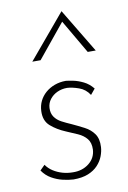

<svg xmlns="http://www.w3.org/2000/svg" viewBox="-79 -721 517 778"><g transform="rotate(-10 179.0 -332.0)"><path d="M160 8Q140 7 116.5 1.5Q93 -4 71 -16.5Q49 -29 34 -51L54 -71Q65 -55 82 -44Q99 -33 119.5 -27Q140 -21 162 -21Q201 -20 228.5 -41.5Q256 -63 258 -98Q259 -126 245.5 -142.5Q232 -159 209.5 -169Q187 -179 163 -189Q127 -204 102 -226Q77 -248 79 -288Q80 -310 89 -328.5Q98 -347 114 -361Q130 -375 151.5 -383Q173 -391 198 -391Q209 -390 228.5 -386Q248 -382 269.5 -371.5Q291 -361 308 -340L289 -317Q273 -342 246 -351.5Q219 -361 198 -362Q176 -362 157.5 -353.5Q139 -345 127 -329.5Q115 -314 114 -294Q113 -272 123.5 -257Q134 -242 152 -232.5Q170 -223 191 -214Q217 -202 241 -189.5Q265 -177 279.5 -156.5Q294 -136 292 -102Q291 -84 283.5 -64.5Q276 -45 260.5 -28.5Q245 -12 220.5 -2Q196 8 160 8ZM306 -491 221 -637 233 -639 112 -491H78L230 -672L339 -491Z"/></g></svg>

Font: Josefin Sans Thin ExtraLight
Style: Italic
Weight: 250
Italic angle: -7°
Version: Version 2.000